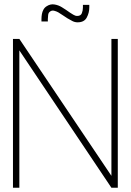

<svg xmlns="http://www.w3.org/2000/svg" viewBox="-20 -883 617 903"><path d="M370 -860V-848Q370 -834 365 -821Q360 -808 343 -808Q334 -808 324.5 -814Q315 -820 310 -823Q300 -830 290.5 -836.5Q281 -843 271 -849Q255 -859 236 -862Q217 -865 200 -854Q190 -848 184.5 -838Q179 -828 177 -816.5Q175 -805 175 -793V-782H205V-793Q205 -802 206.5 -813Q208 -824 216 -829Q224 -835 234.5 -832.5Q245 -830 254 -825Q264 -819 275 -811.5Q286 -804 297 -797Q309 -790 320.5 -784Q332 -778 345 -778Q376 -778 388 -800.5Q400 -823 400 -848V-860ZM534 -700H504V-56L71 -700H41V0H71V-646L504 0H534Z"/></svg>

Font: Advent Pro ExtraLight
Style: Regular
Weight: 250
Version: Version 3.000